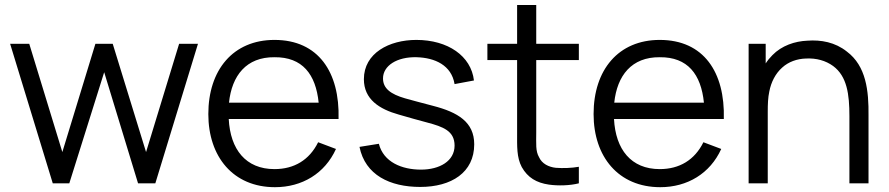

<svg xmlns="http://www.w3.org/2000/svg" viewBox="-20 -739 3584 774"><path d="M702.1 -562.5 568.8 -126 434.4 -562.5H364.6L231.3 -126L97.9 -562.5H20.8L192.7 0H259.4L400 -447.9L536.5 0H606.2L778.1 -562.5Z M902.1 -259.4H1344.8C1350 -447.9 1263.5 -578.1 1086.5 -578.1C919.8 -578.1 819.8 -457.3 819.8 -279.2C819.8 -107.3 919.8 15.6 1088.5 15.6C1197.9 15.6 1289.6 -39.6 1334.4 -138.5L1262.5 -165.6C1227.1 -93.8 1165.6 -57.3 1086.5 -57.3C970.8 -57.3 908.3 -136.5 902.1 -259.4ZM1086.5 -508.3C1199 -509.4 1253.1 -439.6 1264.6 -325H903.1C914.6 -434.4 972.9 -509.4 1086.5 -508.3Z M1890.6 -414.6C1879.2 -513.5 1785.4 -578.1 1658.3 -578.1C1549 -578.1 1446.9 -525 1446.9 -419.8C1446.9 -338.5 1509.4 -299 1587.5 -277.1C1630.2 -264.6 1667.7 -254.2 1703.1 -244.8C1765.6 -228.1 1812.5 -211.5 1812.5 -152.1C1812.5 -89.6 1752.1 -55.2 1677.1 -55.2C1600 -55.2 1526 -85.4 1507.3 -159.4L1429.2 -146.9C1452.1 -33.3 1552.1 14.6 1674 14.6C1800 14.6 1891.7 -43.8 1891.7 -157.3C1891.7 -246.9 1826 -286.5 1725 -312.5C1675 -326 1640.6 -334.4 1612.5 -342.7C1555.2 -359.4 1524 -382.3 1524 -422.9C1524 -474 1580.2 -510.4 1659.4 -508.3C1733.3 -506.3 1800 -476 1812.5 -400Z M2141.7 -496.9H2313.5V-562.5H2141.7V-718.8H2064.6V-562.5H1944.8V-496.9H2064.6V-204.2C2064.6 -149 2062.5 -105.2 2083.3 -65.6C2107.3 -22.9 2142.7 -2.1 2192.7 5.2C2229.2 10.4 2277.1 9.4 2313.5 0V-66.7C2284.4 -61.5 2250 -60.4 2220.8 -62.5C2191.7 -65.6 2164.6 -79.2 2153.1 -105.2C2138.5 -130.2 2141.7 -159.4 2141.7 -206.3Z M2455.2 -259.4H2897.9C2903.1 -447.9 2816.7 -578.1 2639.6 -578.1C2472.9 -578.1 2372.9 -457.3 2372.9 -279.2C2372.9 -107.3 2472.9 15.6 2641.7 15.6C2751 15.6 2842.7 -39.6 2887.5 -138.5L2815.6 -165.6C2780.2 -93.8 2718.8 -57.3 2639.6 -57.3C2524 -57.3 2461.5 -136.5 2455.2 -259.4ZM2639.6 -508.3C2752.1 -509.4 2806.2 -439.6 2817.7 -325H2456.2C2467.7 -434.4 2526 -509.4 2639.6 -508.3Z M3393.8 -531.2C3346.9 -568.8 3289.6 -579.2 3234.4 -575C3184.4 -572.9 3131.2 -555.2 3093.8 -516.7C3083.3 -506.3 3074 -494.8 3066.7 -483.3V-562.5H2997.9V0H3075V-289.6C3075 -318.8 3076 -345.8 3081.2 -369.8C3088.5 -408.3 3106.2 -442.7 3133.3 -466.7C3158.3 -489.6 3192.7 -502.1 3229.2 -503.1C3270.8 -505.2 3308.3 -494.8 3338.5 -472.9C3394.8 -431.3 3404.2 -358.3 3404.2 -270.8V0H3481.2V-272.9C3482.3 -372.9 3471.9 -472.9 3393.8 -531.2Z"/></svg>

Font: Manrope3
Style: Regular
Weight: 400
Width: 4
Designer: Mikhail Sharanda
Foundry: Mikhail Sharanda
Version: Version 3.000;PS 003.000;hotconv 1.0.88;makeotf.lib2.5.64775